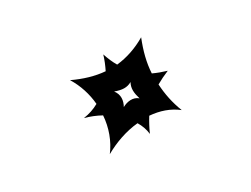

<svg xmlns="http://www.w3.org/2000/svg" viewBox="-52 -495 562 430"><g transform="rotate(15 229.5 -280.5)"><path d="M229 -145C237 -174 251 -204 271 -228C283 -225 294 -220 304 -212C299 -225 295 -238 292 -251C312 -268 334 -279 359 -282C334 -293 313 -307 294 -324C297 -335 301 -347 306 -359C295 -353 284 -348 273 -344C255 -364 241 -388 229 -416C222 -389 210 -364 193 -343C181 -346 169 -351 157 -357C163 -346 168 -334 172 -322C152 -305 128 -292 100 -282C126 -276 151 -263 171 -246C167 -232 161 -220 152 -208C164 -215 178 -221 192 -225C212 -202 225 -174 229 -145ZM202 -283C219 -291 228 -299 232 -313C236 -299 246 -291 261 -283C246 -282 236 -269 232 -255C228 -269 219 -281 202 -283Z"/></g></svg>

Font: Sinistre Bold
Style: Regular
Weight: 900
Designer: Jules Durand
Foundry: Collletttivo
Version: Version 69.420;Glyphs 3.2 (3217)